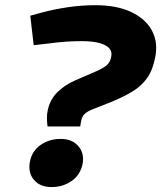

<svg xmlns="http://www.w3.org/2000/svg" viewBox="-20 -730 637 758"><path d="M167.6 -230.8Q165.6 -245.3 165.3 -262.3Q165.1 -279.3 168.1 -292.8Q176.6 -335.3 205 -364.5Q233.5 -393.7 278 -413.2L361.4 -449.2Q390.6 -462.2 403.5 -474.6Q416.3 -486.9 419.3 -507.6Q422.9 -525.7 411.8 -538.8Q400.8 -552 373.7 -559.8Q346.6 -567.6 301.6 -567.6Q275.5 -567.6 242.6 -565.6Q209.8 -563.5 168.7 -558L113 -551.5L99.5 -668L141.4 -679.5Q191.4 -693 246.4 -701.3Q301.4 -709.5 355.8 -709.5Q441 -709.5 498 -682.6Q555 -655.6 579.9 -609.1Q604.7 -562.6 592.7 -504Q583.7 -455 561.9 -423.5Q540.2 -392 505.2 -370.3Q470.2 -348.5 420.3 -328L344.8 -298.1Q323.7 -289.5 313.4 -279.5Q303.1 -269.4 300.1 -250.9L296.6 -230.8ZM183.4 8.5Q137.6 8.5 113.6 -20.4Q89.7 -49.4 98.2 -92.3Q106.2 -133.7 140.1 -157.6Q174 -181.6 219.8 -181.6Q265.1 -181.6 289.5 -152.9Q313.9 -124.2 306 -82.8Q297.5 -39.9 263.1 -15.7Q228.7 8.5 183.4 8.5Z"/></svg>

Font: REM Medium
Style: Italic
Weight: 500
Italic angle: -11°
Designer: Octavio Pardo
Foundry: Ashler Design
Version: Version 1.005;gftools[0.9.28]